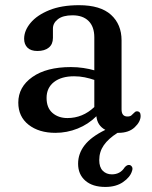

<svg xmlns="http://www.w3.org/2000/svg" viewBox="-20 -500 584 740"><path d="M50.5 -104.5Q50.5 -165 104.8 -203.2Q159 -241.5 253 -241.5Q278 -241.5 301.2 -238Q324.5 -234.5 343.5 -229V-356Q343.5 -397 321.5 -419Q299.5 -441 259.5 -441Q222.5 -441 203.2 -426Q184 -411 184 -390V-354Q184 -329.5 168 -316.5Q152 -303.5 124 -303.5Q99 -303.5 86 -316.2Q73 -329 73 -350.5Q73 -382 97.8 -411.8Q122.5 -441.5 169.8 -460.8Q217 -480 284.5 -480Q367 -480 407.8 -443Q448.5 -406 448.5 -344.5V-78.5Q448.5 -51 471 -51Q481 -51 486 -55Q491 -59 494.5 -63Q497.5 -66 500.5 -68.5Q503.5 -71 507.5 -71Q522 -71 522 -53.5Q522 -31 499.2 -9.5Q476.5 12 436.5 12Q434.5 12 433 12Q397.5 34.5 380 59.8Q362.5 85 362.5 117Q362.5 144.5 376.2 158.2Q390 172 411 172Q443.5 172 460.5 145Q470 134 479.5 136Q485 137 488.8 143.2Q492.5 149.5 488.5 160Q481.5 183 454.2 201.8Q427 220.5 386 220.5Q336.5 220.5 308.8 196.2Q281 172 281 131Q281 92 306.2 59.5Q331.5 27 386 0.5Q355 -16 351.5 -52Q320.5 -21 279.2 -4.5Q238 12 193.5 12Q130 12 90.2 -19.2Q50.5 -50.5 50.5 -104.5ZM159.5 -122.5Q159.5 -84.5 182.2 -64.8Q205 -45 240 -45Q298.5 -45 343.5 -87.5V-192Q326 -198 306.5 -202Q287 -206 265.5 -206Q216.5 -206 188 -183.8Q159.5 -161.5 159.5 -122.5Z"/></svg>

Font: Fraunces 9pt Soft
Style: Regular
Weight: 400
Version: Version 1.000;[0bf87f6ff]